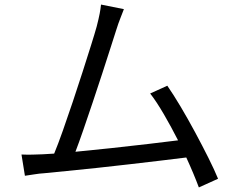

<svg xmlns="http://www.w3.org/2000/svg" viewBox="-20 -786 1040 840"><path d="M167 -111 217 -114Q234 -155 255 -214.5Q276 -274 298.5 -341Q321 -408 341.5 -472Q362 -536 378.5 -588.5Q395 -641 403 -670Q412 -705 416 -726Q420 -747 422 -766L522 -746Q515 -727 506.5 -706Q498 -685 488 -653Q479 -625 463 -575Q447 -525 427 -463.5Q407 -402 385.5 -338Q364 -274 344.5 -217.5Q325 -161 310 -122Q384 -129 467 -138Q550 -147 627 -156Q704 -165 759 -172Q729 -231 697 -286Q665 -341 637 -377L712 -411Q739 -372 770.5 -319Q802 -266 833.5 -207.5Q865 -149 891.5 -96Q918 -43 934 -4L850 34Q840 7 826 -26.5Q812 -60 795 -97Q749 -91 684.5 -83.5Q620 -76 548 -67.5Q476 -59 405 -51.5Q334 -44 273 -38Q212 -32 172 -28Q153 -27 132 -23.5Q111 -20 89 -17L74 -110Q97 -109 121 -109.5Q145 -110 167 -111Z"/></svg>

Font: Go Noto Kurrent-Regular
Style: Regular
Weight: 400
Designer: Monotype Design Team
Foundry: Monotype Imaging Inc.
Version: Version 2.012; ttfautohint (v1.8.4.7-5d5b)